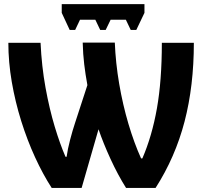

<svg xmlns="http://www.w3.org/2000/svg" viewBox="-20 -923 993 943"><path d="M233.9 0Q190.9 -66.4 152.3 -150.4Q113.8 -234.4 84.2 -328.6Q54.7 -422.9 37.8 -520.8Q21 -618.7 21 -712.9H179.2Q184.6 -597.2 203.6 -492.4Q222.7 -387.7 248.8 -301Q274.9 -214.4 301.8 -152.8H307.1Q312.5 -191.4 324.5 -237.1Q336.4 -282.7 349.1 -320.8L409.2 -504.9Q399.4 -558.6 393.6 -607.2Q387.7 -655.8 386.2 -713.9H543.9Q547.9 -613.8 565.4 -511.2Q583 -408.7 610.8 -314.7Q638.7 -220.7 672.9 -145H679.2Q726.6 -254.4 750.7 -390.6Q774.9 -526.9 774.9 -712.9H932.1Q932.1 -501.5 886.5 -326.2Q840.8 -150.9 744.1 0H599.1Q558.6 -64.5 522.9 -142.1Q487.3 -219.7 463.9 -288.1L380.9 0ZM689.5 -902.8V-859.9L649.4 -775.9H622.1L598.1 -826.2H523.4L499 -775.9H472.2L448.2 -826.2H373L349.1 -775.9H322.3L283.2 -859.9V-902.8Z"/></svg>

Font: Open Sans
Style: Bold
Weight: 700
Designer: Monotype Design Team
Foundry: Monotype Imaging Inc.
Version: Version 3.000; ttfautohint (v1.8.4)